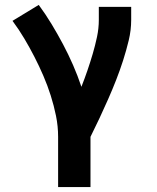

<svg xmlns="http://www.w3.org/2000/svg" viewBox="-20 -558 640 783"><path d="M217 205V0Q217 -43 208.5 -85Q200 -127 187 -168Q174 -209 157 -248.5Q140 -288 120.5 -326Q101 -364 79 -401Q57 -438 31 -473L138 -538Q166 -500 190.5 -459.5Q215 -419 237 -377.5Q259 -336 278 -292.5Q297 -249 312 -204Q325 -237 336.5 -270.5Q348 -304 358 -338Q368 -372 375.5 -407Q383 -442 383 -477V-530H515V-477Q515 -435 505 -393.5Q495 -352 482 -311.5Q469 -271 453.5 -231.5Q438 -192 421 -153.5Q404 -115 386 -76.5Q368 -38 349 0V205Z"/></svg>

Font: Iosevka Slab XBdEx
Style: Regular
Weight: 800
Width: 7
Monospace: yes
Designer: Belleve Invis
Foundry: Belleve Invis
Version: Version 11.1.0; ttfautohint (v1.8.3)